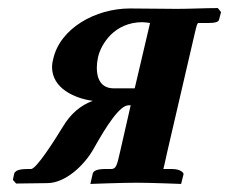

<svg xmlns="http://www.w3.org/2000/svg" viewBox="-20 -454 568 476"><path d="M136 -140C114 -104 70 -35 57 -35H50C36 -35 18 -34 15 -23L12 -8L20 1L97 0C142 0 189 -44 212 -85C245.1 -144 277 -193 299 -193H304L278 -79C269.8 -43 268 -35 255 -35H241C222 -35 212 -31 210 -24L204 2C204 2 283 -1 318 -1C354 -1 429 2 429 2L435 -22C436 -24 430 -35 406 -35H385C385 -35 390 -55 395 -79L463 -372C467.2 -390 469 -397 472 -397H497C514 -397 522 -400 523 -405L528 -424L520 -434C492 -434 448 -432 419 -432L302 -433C217 -433 129 -384 112 -308C110 -301 109 -294 109 -288C109 -235 165 -210 210 -204C180 -193 155 -172 136 -140ZM314 -235H262C231 -235 220 -258 220 -286C220 -294 221 -303 223 -312C230.3 -345 264 -399 333 -399C339 -399 344 -398 352 -397Z"/></svg>

Font: Linux Libertine O
Style: Bold Italic
Weight: 700
Italic angle: -11.5°
Designer: Philipp H. Poll
Foundry: Philipp H. Poll
Version: Version 4.1.0